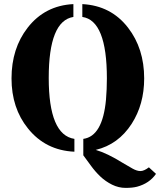

<svg xmlns="http://www.w3.org/2000/svg" viewBox="-20 -729 780 935"><path d="M705.1 85.9 739.7 117.7Q707.5 164.1 647.5 180.2Q625.5 186 591.6 186Q557.6 186 525.6 170.2Q493.7 154.3 468.5 130.4Q443.4 106.4 423.3 78.6Q403.3 50.8 385.7 27.3V-52.7Q479.5 -65.4 496.1 -243.2Q500.5 -293.9 500.5 -347.2Q500.5 -629.4 380.9 -646.5V-709Q520.5 -701.7 603.5 -594.2Q682.1 -492.7 682.1 -347.2Q682.1 -220.7 621.1 -126Q556.2 -25.4 446.3 1Q502 17.1 578.1 64.5Q605 80.6 626 92.3Q647 104 664.1 104Q681.2 104 705.1 85.9ZM337.4 -646.5Q217.3 -627.4 217.3 -349.6Q217.3 -71.8 342.3 -52.7V9.8Q201.7 3.4 116.2 -103.5Q36.1 -202.6 36.1 -347.2Q36.1 -493.2 114.7 -594.2Q198.7 -702.1 337.4 -709Z"/></svg>

Font: Stardos Stencil
Style: Bold
Weight: 700
Designer: vernon adams
Foundry: vernon adams
Version: Version 1.000